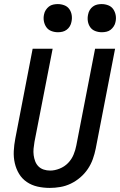

<svg xmlns="http://www.w3.org/2000/svg" viewBox="-20 -909 590 941"><path d="M224 12Q193 12 164 5.5Q135 -1 111.5 -17Q88 -33 73.5 -57Q59 -81 52.5 -109.5Q46 -138 47.5 -168.5Q49 -199 55 -230L140 -670H238L149 -214Q146 -197 144.5 -180.5Q143 -164 145 -148.5Q147 -133 152.5 -118.5Q158 -104 168.5 -93.5Q179 -83 194 -78Q209 -73 226 -73Q248 -73 272 -82.5Q296 -92 313.5 -110Q331 -128 340.5 -151Q350 -174 354 -196L446 -670H544L449 -180Q444 -155 435 -129.5Q426 -104 410.5 -81Q395 -58 373.5 -39.5Q352 -21 327 -9Q302 3 275.5 7.5Q249 12 224 12ZM479 -751Q462 -751 446.5 -757Q431 -763 422 -776Q413 -789 410.5 -805.5Q408 -822 412 -839Q414 -850 420 -860Q426 -870 435.5 -877Q445 -884 456 -886.5Q467 -889 478 -889Q495 -889 510.5 -883Q526 -877 535 -864Q544 -851 547 -834.5Q550 -818 546 -801Q544 -790 537.5 -780Q531 -770 522 -763Q513 -756 501.5 -753.5Q490 -751 479 -751ZM264 -751Q247 -751 231.5 -757Q216 -763 207 -776Q198 -789 195 -805.5Q192 -822 196 -839Q198 -850 204.5 -860Q211 -870 220 -877Q229 -884 240.5 -886.5Q252 -889 263 -889Q280 -889 295.5 -883Q311 -877 320 -864Q329 -851 331.5 -834.5Q334 -818 330 -801Q328 -790 322 -780Q316 -770 306.5 -763Q297 -756 286 -753.5Q275 -751 264 -751Z"/></svg>

Font: Lode Dark
Style: Bold Italic
Weight: 700
Italic angle: -11°
Monospace: yes
Designer: Belleve Invis
Foundry: Belleve Invis
Version: Version 29.2.0; ttfautohint (v1.8.3)